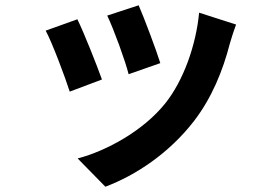

<svg xmlns="http://www.w3.org/2000/svg" viewBox="-20 -614 1040 727"><path d="M505 -594 386 -555C411 -503 455 -382 467 -333L587 -375C573 -421 524 -551 505 -594ZM874 -521 734 -566C722 -441 674 -308 606 -223C523 -119 384 -43 274 -14L379 93C496 49 621 -35 714 -155C782 -243 824 -347 850 -448C856 -468 862 -489 874 -521ZM273 -541 153 -498C177 -454 227 -321 244 -267L366 -313C346 -369 298 -490 273 -541Z"/></svg>

Font: Noto Sans Mono CJK HK
Style: Bold
Weight: 700
Designer: Ryoko NISHIZUKA 西塚涼子 (kana, bopomofo & ideographs); Paul D. Hunt (Latin, Greek & Cyrillic); Sandoll Communications 산돌커뮤니
Foundry: Adobe
Version: Version 2.004;hotconv 1.0.118;makeotfexe 2.5.65603